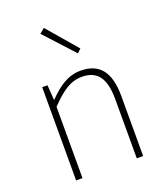

<svg xmlns="http://www.w3.org/2000/svg" viewBox="-148 -920 877 1020"><g transform="rotate(-20 290.0 -410.0)"><path d="M105 0H141V-403C208 -472 256 -507 321 -507C411 -507 448 -450 448 -334V0H484V-339C484 -475 433 -540 325 -540C252 -540 197 -498 143 -443H141L135 -527H105ZM345 -631 366 -651 221 -820 193 -797Z"/></g></svg>

Font: Source Han Sans JP ExtraLight
Style: Regular
Weight: 250
Designer: Ryoko NISHIZUKA 西塚涼子 (kana, bopomofo & ideographs); Paul D. Hunt (Latin, Greek & Cyrillic); Sandoll Communications 산돌커뮤니
Foundry: Adobe
Version: Version 2.001;hotconv 1.0.107;makeotfexe 2.5.65593